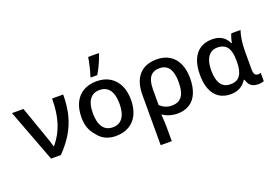

<svg xmlns="http://www.w3.org/2000/svg" viewBox="-131 -1205 2670 1852"><g transform="rotate(-20 1204.5 -279.5)"><path d="M1.5 -541H119.1L249 -171.4Q260.7 -137.2 269.5 -102.5H273.4Q345.2 -187.5 379.2 -293.5Q413.1 -399.4 413.1 -541H526.9Q526.9 -427.7 503.9 -335Q481 -242.2 432.6 -160.9Q384.3 -79.6 306.6 0H205.6Z M683.6 -82Q650.9 -116.2 633.8 -164.1Q616.7 -211.9 616.7 -271.5Q616.7 -359.4 647.2 -422.1Q677.7 -484.9 735.1 -518.1Q792.5 -551.3 872.1 -551.3Q949.7 -551.3 1006.6 -517.1Q1063.5 -482.9 1094 -419.7Q1124.5 -356.4 1124.5 -271.5Q1124.5 -183.6 1094.2 -120.4Q1064 -57.1 1006.3 -23.7Q948.7 9.8 869.1 9.8Q809.1 9.8 761.5 -13.9Q713.9 -37.6 683.6 -82ZM1007.3 -271.5Q1007.3 -364.3 972.7 -413.1Q938 -461.9 870.1 -461.9Q802.7 -461.9 768.3 -413.1Q733.9 -364.3 733.9 -271.5Q733.9 -179.2 768.8 -129.4Q803.7 -79.6 871.1 -79.6Q938 -79.6 972.7 -129.4Q1007.3 -179.2 1007.3 -271.5ZM877 -798.8H985.4V-788.6Q970.7 -745.1 947.8 -695.3Q924.8 -645.5 899.9 -604H833.5V-615.7Q845.7 -650.4 858.4 -703.9Q871.1 -757.3 877 -798.8Z M1488.8 -551.3Q1564.9 -551.3 1619.4 -517.8Q1673.8 -484.4 1702.6 -421.4Q1731.4 -358.4 1731.4 -271.5Q1731.4 -181.6 1704.8 -118.7Q1678.2 -55.7 1626.7 -22.9Q1575.2 9.8 1502 9.8Q1462.4 9.8 1424.1 -1.5Q1385.7 -12.7 1357.4 -33.2H1350.6Q1353.5 -2.4 1355.5 34.9Q1357.4 72.3 1357.4 100.6V240.2H1243.7V-274.9Q1243.7 -408.7 1306.9 -480Q1370.1 -551.3 1488.8 -551.3ZM1573.2 -118.2Q1614.7 -163.1 1614.7 -271.5Q1614.7 -387.7 1567.9 -432.6Q1537.1 -461.9 1485.4 -461.9Q1428.7 -461.9 1397 -429.7Q1357.4 -387.2 1357.4 -286.1V-130.9Q1408.2 -81.5 1477.5 -81.5Q1541 -81.5 1573.2 -118.2Z M1831.1 -268.1Q1831.1 -357.9 1857.4 -421.1Q1883.8 -484.4 1934.3 -517.3Q1984.9 -550.3 2056.6 -550.3Q2116.7 -550.3 2156.5 -526.1Q2196.3 -502 2221.2 -451.2H2226.1Q2230.5 -477.1 2238.3 -503.2Q2246.1 -529.3 2253.4 -541H2347.2Q2333 -499.5 2325.2 -445.6Q2317.4 -391.6 2317.4 -332.5V-145Q2317.4 -80.6 2359.4 -80.6Q2376.5 -80.6 2389.2 -85.4V-1Q2382.8 3.4 2365 6.6Q2347.2 9.8 2332.5 9.8Q2284.7 9.8 2258.1 -11Q2231.4 -31.7 2219.2 -77.1H2211.9Q2183.1 -32.7 2142.8 -11.5Q2102.5 9.8 2048.8 9.8Q1979 9.8 1930.2 -22.7Q1881.3 -55.2 1856.2 -117.4Q1831.1 -179.7 1831.1 -268.1ZM2178.7 -127.9Q2209.5 -169.9 2210 -264.2V-275.4Q2210 -383.3 2168.5 -426.3Q2135.7 -458.5 2077.1 -458.5Q2026.4 -458.5 1993.2 -423.8Q1948.2 -375 1948.2 -268.6Q1948.2 -184.1 1975.6 -137.7Q2006.8 -81.5 2078.6 -81.5Q2113.8 -81.5 2138.4 -92.8Q2163.1 -104 2178.7 -127.9Z"/></g></svg>

Font: Viking Open Sans Light
Style: Bold
Weight: 600
Foundry: Ascender Corporation
Version: Version 2.001